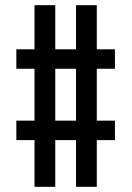

<svg xmlns="http://www.w3.org/2000/svg" viewBox="-20 -720 510 740"><path d="M353 -180V0H273V-180H193V0H113V-180H43V-255H113V-455H43V-530H113V-700H193V-530H273V-700H353V-530H423V-455H353V-255H423V-180ZM273 -455H193V-255H273Z"/></svg>

Font: Share Tech
Style: Regular
Weight: 400
Designer: Ralph du Carrois
Foundry: Carrois Type Design
Version: Version 1.100